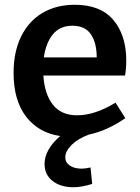

<svg xmlns="http://www.w3.org/2000/svg" viewBox="-20 -563 588 806"><path d="M254 97Q254 119 273 132Q292 145 323 145Q338 145 360 140L367 209Q323 223 289 223Q234 223 200.5 196.5Q167 170 167 125Q167 95 184 65Q201 35 233 8Q142 -5 89.5 -73.5Q37 -142 37 -257Q37 -345 68.5 -409.5Q100 -474 158 -508.5Q216 -543 294 -543Q402 -543 456 -479Q510 -415 510 -309Q510 -276 505 -246H162Q167 -168 202 -123.5Q237 -79 304 -79Q378 -79 465 -132L506 -67Q432 -15 353 2Q307 19 280.5 45.5Q254 72 254 97ZM164 -322H386Q386 -383 361.5 -419Q337 -455 284 -455Q232 -455 202.5 -419.5Q173 -384 164 -322Z"/></svg>

Font: Bitter Pro SemiBold
Style: Regular
Weight: 600
Designer: Sol Matas, and Bitter project Authors
Foundry: Sol Matas
Version: Version 1.010